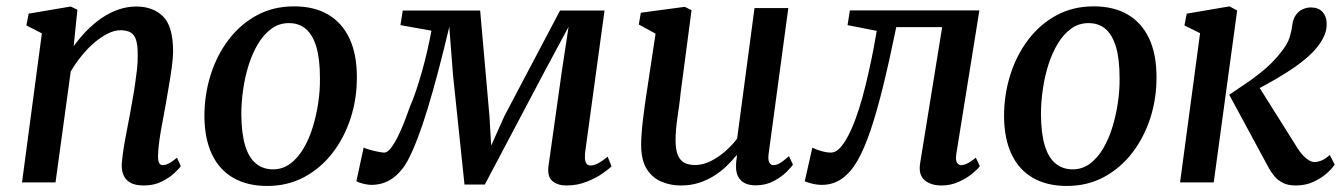

<svg xmlns="http://www.w3.org/2000/svg" viewBox="-20 -588 4332 619"><path d="M217.5 -439Q236.5 -465.5 259.2 -488.8Q282 -512 307.8 -529.8Q333.5 -547.5 361.8 -557.2Q390 -567 419.5 -567Q473 -567 505.5 -535.2Q538 -503.5 538 -422Q538 -402 533.8 -371Q529.5 -340 523.8 -307Q518 -274 513.5 -247Q509 -221.5 503.5 -193Q498 -164.5 494 -136.8Q490 -109 489.5 -87Q489 -70 493 -62.8Q497 -55.5 504 -55.5Q513 -55.5 524 -61Q535 -66.5 550.5 -79.5L563 -52.5Q559 -46 543 -30.8Q527 -15.5 501.8 -2.8Q476.5 10 443.5 10Q416.5 10 400.8 1.2Q385 -7.5 378.5 -22.5Q372 -37.5 372.5 -58Q373.5 -72.5 376 -91.8Q378.5 -111 382.5 -133Q386.5 -155 390.8 -177.2Q395 -199.5 399 -220Q402.5 -241 407 -265.2Q411.5 -289.5 415.2 -315Q419 -340.5 421.8 -365.2Q424.5 -390 424 -412Q424 -443 418.5 -459.8Q413 -476.5 400.8 -483.5Q388.5 -490.5 368 -490.5Q349 -490.5 327.5 -479.8Q306 -469 284.5 -450.8Q263 -432.5 243.2 -408.2Q223.5 -384 208 -357.5L159 0H51L115 -480.5L65 -506L72.5 -544L208 -567L229.5 -556.5Z M928 -567.5Q993 -567.5 1038 -541Q1083 -514.5 1106.8 -463.8Q1130.5 -413 1130.5 -340Q1131 -271.5 1110.8 -208.2Q1090.5 -145 1052.5 -95.5Q1014.5 -46 961 -17.2Q907.5 11.5 841.5 11.5Q777.5 11.5 732.2 -14.5Q687 -40.5 663.2 -90.8Q639.5 -141 639 -213Q639 -282.5 659 -346.2Q679 -410 717 -460Q755 -510 808.2 -538.8Q861.5 -567.5 928 -567.5ZM911.5 -513.5Q879.5 -513.5 854.8 -495.2Q830 -477 811.8 -446.5Q793.5 -416 781.5 -377.8Q769.5 -339.5 763.8 -298.5Q758 -257.5 758 -219.5Q758.5 -157.5 770.5 -118.2Q782.5 -79 805.5 -60.5Q828.5 -42 860 -42Q891 -42 915.5 -60Q940 -78 958.2 -108.8Q976.5 -139.5 988.2 -177.8Q1000 -216 1006 -256.8Q1012 -297.5 1011.5 -336Q1011.5 -398 999.8 -437Q988 -476 966 -494.8Q944 -513.5 911.5 -513.5Z M1805.5 10Q1778 10 1760.8 -4.5Q1743.5 -19 1748.5 -54L1790.5 -352.5L1813 -501.5L1733.5 -353.5L1543 7H1477.5L1440.5 -346L1428.5 -501.5Q1410 -423.5 1392.5 -357.2Q1375 -291 1358.5 -237Q1342 -183 1326 -141.2Q1310 -99.5 1294.5 -70.5Q1274 -33 1244.8 -12.5Q1215.5 8 1177 8Q1169.5 8 1159 6Q1148.5 4 1139.8 1Q1131 -2 1129 -4L1152.5 -112.5Q1156 -110 1169.5 -106Q1183 -102 1197.8 -99Q1212.5 -96 1218.5 -96Q1228.5 -96 1239.5 -109.8Q1250.5 -123.5 1261.5 -145.2Q1272.5 -167 1282.8 -193.2Q1293 -219.5 1301.5 -244Q1311.5 -266 1321.5 -296Q1331.5 -326 1341 -359.5Q1350.5 -393 1358 -426.5Q1365.5 -460 1371 -489L1271 -507L1278.5 -554H1528L1558 -213.5L1563.5 -118.5L1606 -213.5L1785.5 -554H1929L1867 -101Q1865.5 -90 1865.8 -79.2Q1866 -68.5 1870.2 -61.5Q1874.5 -54.5 1884 -54.5Q1896.5 -54.5 1911.5 -63.2Q1926.5 -72 1939 -83L1951.5 -52Q1946.5 -46 1925.5 -30.8Q1904.5 -15.5 1873.2 -2.8Q1842 10 1805.5 10Z M2175.5 10Q2142 10 2113 -2Q2084 -14 2065.8 -42Q2047.5 -70 2047 -119.5Q2047 -136.5 2048.5 -157.5Q2050 -178.5 2052.8 -201.8Q2055.5 -225 2058.8 -248.5Q2062 -272 2065.5 -294L2093.5 -479.5L2039.5 -509L2046 -547L2188 -566L2209.5 -555L2174.5 -290Q2172.5 -268.5 2169.5 -247.8Q2166.5 -227 2163.8 -207.5Q2161 -188 2159.5 -170Q2158 -152 2158 -136.5Q2158 -105 2165.5 -87.5Q2173 -70 2187 -63Q2201 -56 2221 -56Q2246 -56 2271.2 -68.5Q2296.5 -81 2318.5 -100.5Q2340.5 -120 2356.5 -141L2412.5 -562H2521.5L2458 -92Q2455.5 -73 2460.2 -64.2Q2465 -55.5 2473.5 -55.5Q2483 -55.5 2494.2 -62Q2505.5 -68.5 2523.5 -84.5L2536.5 -57.5Q2532 -50 2515.8 -33.8Q2499.5 -17.5 2474 -4Q2448.5 9.5 2416.5 9.5Q2384 9.5 2368.2 -7Q2352.5 -23.5 2353 -51Q2353 -53 2353 -57Q2353 -61 2353.5 -66Q2354 -71 2354.8 -76.5Q2355.5 -82 2356 -86.5L2354.5 -87.5Q2340 -69.5 2322 -52.2Q2304 -35 2281.8 -21Q2259.5 -7 2233 1.5Q2206.5 10 2175.5 10Z M3063 -91Q3060 -70.5 3065.8 -63Q3071.5 -55.5 3078.5 -55.5Q3087 -55.5 3098.5 -61Q3110 -66.5 3126 -79.5L3139 -52.5Q3132.5 -43 3114.2 -28Q3096 -13 3070.2 -1.5Q3044.5 10 3015.5 10Q2980.5 10 2960.5 -7.5Q2940.5 -25 2946.5 -62L3017.5 -500.5H2869.5Q2847.5 -393 2827.2 -310.5Q2807 -228 2786.8 -168.2Q2766.5 -108.5 2744.5 -70Q2723.5 -33 2695 -12.5Q2666.5 8 2629.5 8Q2614 8 2596 3.5Q2578 -1 2574.5 -4L2599 -112Q2602.5 -110 2612.2 -106.2Q2622 -102.5 2634.5 -99.2Q2647 -96 2658.5 -96Q2674 -96 2687.8 -110.8Q2701.5 -125.5 2714.5 -150.2Q2727.5 -175 2739 -206.8Q2750.5 -238.5 2760 -272.5Q2772 -316.5 2781.5 -359.8Q2791 -403 2797.5 -437.2Q2804 -471.5 2806.5 -488.5L2712.5 -507L2720 -554.5H3137.5Z M3506 -567.5Q3571 -567.5 3616 -541Q3661 -514.5 3684.8 -463.8Q3708.5 -413 3708.5 -340Q3709 -271.5 3688.8 -208.2Q3668.5 -145 3630.5 -95.5Q3592.5 -46 3539 -17.2Q3485.5 11.5 3419.5 11.5Q3355.5 11.5 3310.2 -14.5Q3265 -40.5 3241.2 -90.8Q3217.5 -141 3217 -213Q3217 -282.5 3237 -346.2Q3257 -410 3295 -460Q3333 -510 3386.2 -538.8Q3439.5 -567.5 3506 -567.5ZM3489.5 -513.5Q3457.5 -513.5 3432.8 -495.2Q3408 -477 3389.8 -446.5Q3371.5 -416 3359.5 -377.8Q3347.5 -339.5 3341.8 -298.5Q3336 -257.5 3336 -219.5Q3336.5 -157.5 3348.5 -118.2Q3360.5 -79 3383.5 -60.5Q3406.5 -42 3438 -42Q3469 -42 3493.5 -60Q3518 -78 3536.2 -108.8Q3554.5 -139.5 3566.2 -177.8Q3578 -216 3584 -256.8Q3590 -297.5 3589.5 -336Q3589.5 -398 3577.8 -437Q3566 -476 3544 -494.8Q3522 -513.5 3489.5 -513.5Z M3784.5 0 3849 -481 3798.5 -506 3806 -544 3944 -567.5 3968.5 -554 3893 0ZM4157.5 10Q4133.5 10 4117 2Q4100.5 -6 4089.5 -19Q4078.5 -32 4070.5 -46.5L3943 -282.5Q3975.5 -304 4005.8 -325Q4036 -346 4062.5 -369.2Q4089 -392.5 4110.5 -420.5Q4131 -446 4137.5 -467Q4144 -488 4146 -505.5Q4148.5 -526.5 4157.8 -539.5Q4167 -552.5 4180 -558.2Q4193 -564 4206 -564Q4230.5 -564 4243.5 -549.8Q4256.5 -535.5 4257 -514Q4258 -495 4251.2 -477.8Q4244.5 -460.5 4233 -444.5Q4215 -419.5 4186.5 -396.2Q4158 -373 4126 -353Q4094 -333 4065.2 -317.2Q4036.5 -301.5 4018 -291.5L4026 -328.5L4163 -110.5Q4176 -90 4190.8 -77.8Q4205.5 -65.5 4218 -65.5Q4227.5 -65.5 4240 -70.2Q4252.5 -75 4267 -88.5L4283 -57.5Q4275 -45 4257.5 -29.2Q4240 -13.5 4214.5 -1.8Q4189 10 4157.5 10Z"/></svg>

Font: Merriweather 20pt Medium
Style: Italic
Weight: 500
Italic angle: -7.8°
Version: Version 2.101